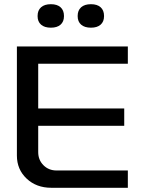

<svg xmlns="http://www.w3.org/2000/svg" viewBox="-20 -890 671 910"><path d="M60.1 -669.9H585.9V-587.9H161.1V-376H568.8V-293.9H161.1V-168.9Q161.1 -131.8 186 -106.9Q210.9 -82 248 -82H585.9V0H223.1Q152.3 0 106.2 -43.5Q60.1 -86.9 60.1 -152.8ZM158.2 -813V-814.9Q158.2 -840.8 174.6 -855.5Q190.9 -870.1 221.2 -870.1Q251 -870.1 267.1 -855.5Q283.2 -840.8 283.2 -814.9V-813Q283.2 -787.6 267.1 -773.2Q251 -758.8 221.2 -758.8Q190.9 -758.8 174.6 -773.2Q158.2 -787.6 158.2 -813ZM348.1 -813V-814.9Q348.1 -840.8 364.5 -855.5Q380.9 -870.1 411.1 -870.1Q440.9 -870.1 457 -855.5Q473.1 -840.8 473.1 -814.9V-813Q473.1 -787.6 457 -773.2Q440.9 -758.8 411.1 -758.8Q380.9 -758.8 364.5 -773.2Q348.1 -787.6 348.1 -813Z"/></svg>

Font: LT Wave
Style: Regular
Weight: 400
Designer: Daniel Lyons
Version: Version 2.5 (Glyphs App)